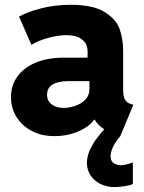

<svg xmlns="http://www.w3.org/2000/svg" viewBox="-20 -553 593 791"><path d="M25.4 -152.3Q24.9 -199.7 50.8 -236.6Q76.7 -273.4 125.7 -294.4Q174.8 -315.4 242.2 -315.4H340.8V-341.8Q340.8 -372.6 318.1 -390.4Q295.4 -408.2 254.9 -408.2Q219.2 -408.2 178 -396.7Q136.7 -385.3 109.4 -368.2L58.6 -484.4Q92.3 -503.9 149.2 -518.6Q206.1 -533.2 271.5 -533.2Q362.8 -533.2 410.4 -503.9Q458 -474.6 472.7 -433.6Q487.3 -392.6 487.3 -343.8V-185.5Q487.3 -158.2 494.1 -144.3Q501 -130.4 517.6 -125L529.3 -121.1L475.6 7.8Q456.1 30.3 445.8 52Q435.5 73.7 435.5 90.8Q435.5 109.9 447.5 118.4Q459.5 127 477.5 127.9Q501 126.5 527.3 116.2V205.1Q514.2 210.9 492.7 214.1Q471.2 217.3 453.1 217.8Q419.9 217.8 393.8 204.8Q367.7 191.9 353 169.4Q338.4 147 337.9 118.2Q338.4 90.8 350.3 64.9Q362.3 39.1 374.5 22.7Q386.7 6.3 409.2 -20.5Q382.8 -37.6 369.6 -60.5H368.7Q347.7 -31.2 302.7 -11.7Q257.8 7.8 204.1 7.8Q151.9 7.8 111.1 -13.4Q70.3 -34.7 47.9 -71.3Q25.4 -107.9 25.4 -152.3ZM242.2 -108.4Q263.2 -108.4 287.8 -116.2Q312.5 -124 330.3 -141.4Q348.1 -158.7 348.6 -185.5V-218.8H260.7Q173.8 -217.8 173.8 -162.1Q173.8 -137.7 192.9 -123Q211.9 -108.4 242.2 -108.4Z"/></svg>

Font: Reddit Sans Vanilla ExtraBold
Style: Regular
Weight: 800
Designer: Stephen Hutchings
Foundry: Reddit
Version: Version 1.013